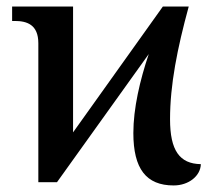

<svg xmlns="http://www.w3.org/2000/svg" viewBox="-20 -556 674 586"><path d="M510 10C556 10 592 -19 593 -55C528 -56 499 -97 499 -192C499 -297 521 -408 556 -536H477L203 -152V-536H17V-492H25C62 -492 97 -481 97 -424V0H154L434 -391C407 -311 387 -225 387 -150C387 -41 426 10 510 10Z"/></svg>

Font: Noto Serif SemiCondensed Medium
Style: Regular
Weight: 500
Width: 4
Designer: Monotype Design Team
Foundry: Monotype Imaging Inc.
Version: Version 2.014